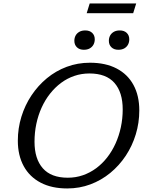

<svg xmlns="http://www.w3.org/2000/svg" viewBox="-20 -1052 820 1082"><path d="M174.5 -253Q174.5 -157 221.2 -103.8Q268 -50.5 362 -50.5Q407 -50.5 447.2 -64.5Q487.5 -78.5 522 -104Q556.5 -129.5 584 -164.8Q611.5 -200 631 -243Q650.5 -286 661 -334.8Q671.5 -383.5 671.5 -435.5Q671.5 -532 624.8 -585Q578 -638 484 -638Q439 -638 398.8 -624.2Q358.5 -610.5 324 -584.8Q289.5 -559 261.8 -523.8Q234 -488.5 214.5 -445.5Q195 -402.5 184.8 -354Q174.5 -305.5 174.5 -253ZM765 -429.5Q765 -360 745.2 -295Q725.5 -230 688.8 -174.5Q652 -119 601.5 -77.5Q551 -36 489.5 -13Q428 10 359 10Q271 10 208.8 -22.8Q146.5 -55.5 113.5 -116Q80.5 -176.5 80.5 -259Q80.5 -329 100.5 -394Q120.5 -459 157.2 -514.2Q194 -569.5 244.2 -611Q294.5 -652.5 356 -675.5Q417.5 -698.5 487 -698.5Q575 -698.5 637.2 -666Q699.5 -633.5 732.2 -573.2Q765 -513 765 -429.5ZM452.5 -771.5Q428 -771.5 413.5 -785.5Q399 -799.5 399 -822Q399 -838.5 406 -851.5Q413 -864.5 426.8 -872.5Q440.5 -880.5 460.5 -880.5Q485 -880.5 499.5 -866.8Q514 -853 514 -830.5Q514 -814 507 -800.8Q500 -787.5 486.2 -779.5Q472.5 -771.5 452.5 -771.5ZM647 -771.5Q622.5 -771.5 608 -785.5Q593.5 -799.5 593.5 -822Q593.5 -838.5 600.5 -851.5Q607.5 -864.5 621.2 -872.5Q635 -880.5 655 -880.5Q679.5 -880.5 694 -866.8Q708.5 -853 708.5 -830.5Q708.5 -814 701.5 -800.8Q694.5 -787.5 680.8 -779.5Q667 -771.5 647 -771.5ZM468.5 -977.5 485.5 -1032.5H747.5L730.5 -977.5Z"/></svg>

Font: Newsreader 12pt
Style: Italic
Weight: 400
Italic angle: -17°
Version: Version 1.003